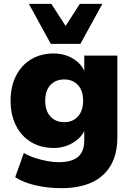

<svg xmlns="http://www.w3.org/2000/svg" viewBox="-20 -787 687 998"><path d="M298 191Q230 191 167.5 177Q105 163 59 134L104 8Q129 23 160.5 33.5Q192 44 224.5 50Q257 56 285 56Q353 56 385.5 28.5Q418 1 418 -56V-112H421Q403 -71 358.5 -44.5Q314 -18 259 -18Q192 -18 141.5 -48.5Q91 -79 63 -134.5Q35 -190 35 -263Q35 -337 63 -392.5Q91 -448 141.5 -478.5Q192 -509 259 -509Q315 -509 359 -482.5Q403 -456 420 -414H418V-498H590V-73Q590 13 556 72Q522 131 457.5 161Q393 191 298 191ZM314 -152Q358 -152 385 -181.5Q412 -211 412 -264Q412 -316 385 -345Q358 -374 314 -374Q269 -374 242 -345Q215 -316 215 -264Q215 -211 242 -181.5Q269 -152 314 -152ZM244 -559 130 -767H247L321 -652L395 -767H512L398 -559Z"/></svg>

Font: Nunito Sans 10pt Black
Style: Regular
Weight: 900
Designer: Vernon Adams
Foundry: Vernon Adams
Version: Version 3.101;gftools[0.9.27]